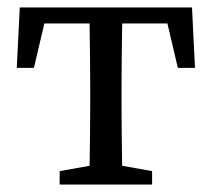

<svg xmlns="http://www.w3.org/2000/svg" viewBox="-20 -495 568 515"><path d="M25 -313 33 -475H495L503 -313H457L419 -475L470 -432H58L109 -475L71 -313ZM140 0V-36L252 -56H276L388 -36V0ZM219 0Q220 -23 220.5 -60Q221 -97 221.5 -137.5Q222 -178 222 -210V-265Q222 -297 221.5 -337.5Q221 -378 220.5 -415.5Q220 -453 219 -475H309Q308 -453 307.5 -415.5Q307 -378 306.5 -337.5Q306 -297 306 -265V-210Q306 -178 306.5 -137.5Q307 -97 307.5 -60Q308 -23 309 0Z"/></svg>

Font: Source Serif 4 Variable
Style: Regular
Weight: 400
Designer: Frank Grießhammer
Foundry: Adobe
Version: Version 4.005;hotconv 1.1.0;makeotfexe 2.6.0